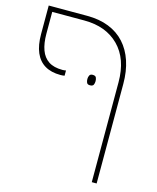

<svg xmlns="http://www.w3.org/2000/svg" viewBox="-121 -668 810 992"><g transform="rotate(15 283.5 -172.0)"><path d="M466 240V-294Q466 -419 397.5 -488Q329 -557 213 -557H15V-584H221Q286 -584 336.5 -564Q387 -544 421.5 -506Q456 -468 474 -414Q492 -360 492 -292V240ZM166 -253Q116 -253 82.5 -273Q49 -293 32 -332.5Q15 -372 15 -431V-584H41V-440Q41 -389 54 -353.5Q67 -318 95 -299.5Q123 -281 169 -281Q174 -281 179 -281.5Q184 -282 188 -283V-255Q184 -254 178 -253.5Q172 -253 166 -253ZM306 -269Q306 -280 310.5 -288.5Q315 -297 327 -297Q342 -297 346 -288.5Q350 -280 350 -269Q350 -258 346 -249.5Q342 -241 327 -241Q314 -241 310 -249.5Q306 -258 306 -269Z"/></g></svg>

Font: Noto Sans Hebrew Thin
Style: Regular
Weight: 250
Designer: Monotype Design Team
Foundry: Monotype Imaging Inc.
Version: Version 2.003